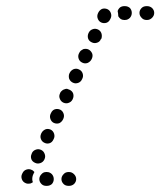

<svg xmlns="http://www.w3.org/2000/svg" viewBox="-20 -583 522 625"><path d="M149 16Q155 9 155 0Q155 -9 149 -16Q142 -23 133 -23H130Q121 -23 115 -16Q108 -9 108 0Q108 9 115 16Q121 22 130 22H133Q142 22 149 16ZM221 16Q228 9 228 0Q228 -9 221 -16Q214 -23 205 -23H203Q193 -23 187 -16Q180 -9 180 0Q180 9 187 16Q193 22 203 22H205Q214 22 221 16ZM71 15Q67 15 63 13Q54 9 51 0Q48 -9 52 -17L53 -19Q57 -28 66 -31Q75 -34 83 -30Q86 -29 88 -27Q90 -25 92 -23Q90 -20 89 -17Q85 -9 85 0Q85 5 87 10Q85 11 84 12Q82 13 80 14Q76 15 71 15ZM82 -65Q85 -57 94 -53Q102 -49 111 -52Q120 -55 124 -63L125 -65Q129 -74 125 -83Q122 -91 114 -95Q105 -99 97 -96Q88 -93 84 -85L83 -82Q79 -74 82 -65ZM113 -131Q116 -122 125 -118Q133 -114 142 -117Q150 -120 154 -129L155 -131Q159 -139 156 -148Q153 -157 145 -161Q136 -165 128 -162Q119 -158 115 -150L114 -148Q110 -139 113 -131ZM144 -196Q147 -187 155 -183Q164 -179 173 -182Q181 -186 185 -194L186 -196Q190 -205 187 -213Q184 -222 176 -226Q167 -230 158 -227Q150 -224 146 -215L145 -213Q141 -205 144 -196ZM175 -261Q178 -253 186 -249Q195 -245 203 -248Q212 -251 216 -259L217 -261Q221 -270 218 -279Q215 -287 206 -291Q202 -293 198 -294Q193 -294 189 -292Q185 -291 182 -288Q178 -285 176 -281L175 -278Q171 -270 175 -261ZM204 -335Q204 -331 205 -327Q207 -322 210 -319Q213 -316 217 -314Q225 -310 234 -313Q243 -316 247 -325L248 -327Q252 -335 249 -344Q246 -353 237 -357Q229 -361 220 -358Q211 -354 207 -346L206 -344Q204 -340 204 -335ZM236 -392Q239 -383 248 -379Q256 -375 265 -378Q274 -382 278 -390L279 -392Q283 -401 280 -409Q276 -418 268 -422Q264 -424 259 -424Q255 -424 251 -423Q247 -421 243 -418Q240 -415 238 -411L237 -409Q233 -401 236 -392ZM267 -457Q270 -449 279 -445Q287 -441 296 -444Q305 -447 308 -455L310 -457Q313 -466 310 -475Q307 -483 299 -487Q290 -491 282 -488Q273 -485 269 -477L268 -475Q264 -466 267 -457ZM298 -523Q301 -514 309 -510Q318 -506 327 -509Q335 -512 339 -521L340 -523Q344 -531 341 -540Q338 -549 330 -553Q321 -557 312 -554Q304 -550 300 -542L299 -540Q295 -531 298 -523ZM384 -563H387Q396 -563 403 -557Q409 -550 409 -541Q409 -532 403 -525Q396 -518 387 -518H384Q378 -518 373 -521Q368 -525 365 -530Q365 -538 363 -547Q365 -554 371 -559Q377 -563 384 -563ZM475 -557Q482 -550 482 -541Q482 -532 475 -525Q468 -518 459 -518H457Q447 -518 441 -525Q434 -532 434 -541Q434 -550 441 -557Q447 -563 457 -563H459Q468 -563 475 -557Z"/></svg>

Font: FRB American Cursive Dotted Extrabold
Style: Bold Italic
Weight: 800
Italic angle: -25°
Version: Version 2.0;Modular Font Editor K font №1